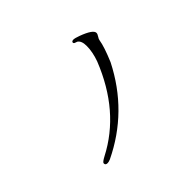

<svg xmlns="http://www.w3.org/2000/svg" viewBox="-148 -1011 1297 1297"><g transform="rotate(-45 500.0 -363.0)"><path d="M235 14Q246 14 263 7Q573 -142 731 -454Q775 -558 783 -611Q784 -621 794 -636Q804 -651 804 -661Q805 -692 708 -728Q676 -740 660 -740Q644 -739 644 -727Q645 -719 656 -716Q667 -713 670 -711Q695 -695 695 -646Q695 -589 671 -522Q535 -180 253 -34Q215 -14 215 -4Q214 14 235 14Z"/></g></svg>

Font: Sawarabi Mincho
Style: Regular
Weight: 400
Version: Version 1.082; ttfautohint (v1.8.4.7-5d5b)